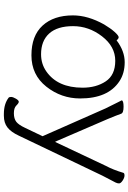

<svg xmlns="http://www.w3.org/2000/svg" viewBox="148 -670 680 1017"><g transform="rotate(90 488.5 -161.0)"><path d="M511 -465Q512 -475 545 -475Q578 -475 582 -462Q590 -439 610 -391L726 -122L731 -112L858 -381Q879 -420 895 -474Q897 -480 909 -480Q921 -480 936 -470Q951 -460 951 -451Q951 -442 946 -432Q941 -422 930 -401.5Q919 -381 910 -363L698 80Q679 121 654.5 140Q630 159 593 159H583Q529 159 496 133Q493 130 493 120.5Q493 111 502 95.5Q511 80 518.5 80Q526 80 538.5 93Q551 106 579.5 106Q608 106 625 93Q641 80 656 48L701 -46L554 -379Q531 -427 522 -443.5Q513 -460 511 -465ZM193 -438Q250 -481 309 -481Q368 -481 410 -453Q501 -393 501 -245Q501 -145 438.5 -66Q376 13 272.5 13Q169 13 115 -46Q61 -105 61 -207Q61 -286 109 -372Q130 -407 149 -428Q168 -449 176.5 -449Q185 -449 193 -438ZM267 -38Q318 -38 358 -66Q444 -126 444 -258Q444 -330 410.5 -380.5Q377 -431 301.5 -431Q226 -431 172 -361Q118 -291 118 -207.5Q118 -124 157 -81Q196 -38 267 -38Z"/></g></svg>

Font: LXGW WenKai Light
Style: Regular
Weight: 300
Designer: LXGW / Fontworks Inc.
Foundry: LXGW / Fontworks Inc.
Version: Version 1.501; October 10, 2024